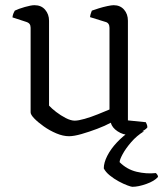

<svg xmlns="http://www.w3.org/2000/svg" viewBox="-20 -520 629 740"><path d="M246 5Q223 5 197 -6Q171 -17 148.5 -33Q126 -49 112 -63.5Q98 -78 98 -87V-413Q98 -422 94 -427.5Q90 -433 80 -436L28 -453Q29 -462 32 -469Q35 -476 37 -479Q51 -486 75.5 -493Q100 -500 113 -500Q139 -500 154 -482.5Q169 -465 169 -440V-113Q179 -102 196.5 -88.5Q214 -75 233.5 -65Q253 -55 268 -55Q282 -55 306.5 -62Q331 -69 357 -79.5Q383 -90 402 -98V-413Q402 -422 398 -428Q394 -434 385 -436L327 -454Q328 -463 330.5 -469.5Q333 -476 334 -479Q345 -483 361 -488Q377 -493 393.5 -496.5Q410 -500 418 -500Q443 -500 458 -483Q473 -466 473 -440V-56L542 -49Q544 -45 546 -40Q548 -35 548 -29Q542 -21 529 -14.5Q516 -8 501.5 -4Q487 0 478 0Q454 0 433 -14Q412 -28 407 -47Q385 -35 354.5 -23.5Q324 -12 294.5 -3.5Q265 5 246 5ZM490 200Q486 200 471 194.5Q456 189 437.5 179Q419 169 403 156Q387 143 380 129Q380 107 393.5 80.5Q407 54 430.5 29Q454 4 481 -14H535Q507 3 485.5 28Q464 53 452.5 74.5Q441 96 441 105Q469 133 506.5 142Q544 151 581 147Q583 149 586 153Q589 157 589 162Q575 178 544 189Q513 200 490 200Z"/></svg>

Font: Texturina 12pt ExtraLight
Style: Regular
Weight: 250
Designer: Guillermo Torres Carreño
Foundry: Omnibus-Type
Version: Version 1.002